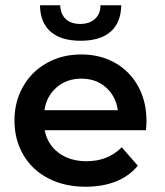

<svg xmlns="http://www.w3.org/2000/svg" viewBox="-20 -704 626 730"><path d="M535 -209H150Q160 -155 203 -123Q246 -91 309 -91Q390 -91 443 -144L504 -74Q471 -34 420.5 -14Q370 6 306 6Q225 6 163.5 -26Q102 -58 68.5 -115.5Q35 -173 35 -246Q35 -317 67.5 -374.5Q100 -432 158 -464.5Q216 -497 289 -497Q361 -497 417.5 -465Q474 -433 505.5 -375.5Q537 -318 537 -243Q537 -231 535 -209ZM149 -285H428Q420 -339 382.5 -372Q345 -405 289 -405Q234 -405 195.5 -372Q157 -339 149 -285ZM132 -684H209Q210 -651 229.5 -632Q249 -613 285 -613Q320 -613 341 -632Q362 -651 362 -684H441Q440 -618 400.5 -583.5Q361 -549 286.5 -549Q212 -549 172.5 -583.5Q133 -618 132 -684Z"/></svg>

Font: Montserrat Ace
Style: Bold
Weight: 600
Designer: Julieta Ulanovsky
Foundry: Julieta Ulanovsky
Version: Version 1